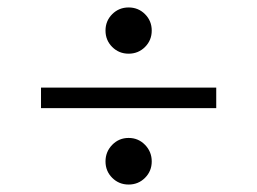

<svg xmlns="http://www.w3.org/2000/svg" viewBox="-20 -660 690 515"><path d="M560 -425V-370H90V-425ZM263 -227Q263 -253 281 -271.5Q299 -290 325 -290Q351 -290 369 -271.5Q387 -253 387 -227Q387 -201 369 -183Q351 -165 325 -165Q299 -165 281 -183Q263 -201 263 -227ZM263 -578Q263 -604 281 -622Q299 -640 325 -640Q351 -640 369 -622Q387 -604 387 -578Q387 -552 369 -534Q351 -516 325 -516Q299 -516 281 -534Q263 -552 263 -578Z"/></svg>

Font: Gowun Dodum
Style: Regular
Weight: 400
Designer: Yanghee Ryu
Foundry: Yanghee Ryu
Version: Version 2.000